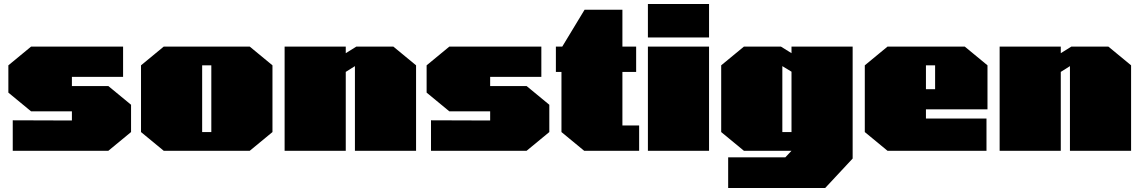

<svg xmlns="http://www.w3.org/2000/svg" viewBox="-20 -757 5730 964"><path d="M44 0V-153L341 -152V-198H136L22 -292V-429L136 -523H598V-371H341V-325H524L638 -231V-94L524 0Z M802 0 688 -94V-429L802 -523H1234L1348 -429V-94L1234 0ZM995 -94H1041V-429H995Z M1409 0V-523H1716V-490L1769 -523H1955L2069 -429V0H1762V-425L1716 -396V0Z M2144 0V-153L2441 -152V-198H2236L2122 -292V-429L2236 -523H2698V-371H2441V-325H2624L2738 -231V-94L2624 0Z M2913 0 2799 -94V-396H2771V-523H2803L2915 -708H3105V-523H3174V-396H3105V-127H3189V0Z M3233 -569V-737H3540V-569ZM3233 0V-523H3540V0Z M3636 187V33H3923L3954 0H3715L3601 -94V-429L3715 -523H3901L3954 -490V-523H4261V39L4123 187ZM3908 -94H3954V-397L3908 -425Z M4436 0 4322 -94V-429L4436 -523H4824L4938 -429V-208H4629V-162H4933V0ZM4629 -309H4675V-429H4629Z M4999 0V-523H5306V-490L5359 -523H5545L5659 -429V0H5352V-425L5306 -396V0Z"/></svg>

Font: Tomorrow Black
Style: Regular
Weight: 900
Designer: Tony de Marco, Monica Rizzolli
Foundry: Just in Type
Version: Version 2.002